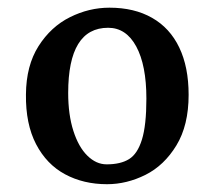

<svg xmlns="http://www.w3.org/2000/svg" viewBox="-20 -805 553 495"><path d="M262.2 -785.2Q326.2 -785.2 372.1 -759Q418 -732.9 442.1 -682.6Q466.3 -632.3 466.3 -560.5Q466.3 -481.9 434.8 -430.2Q403.3 -378.4 355 -354.2Q306.6 -330.1 255.9 -330.1Q195.3 -330.1 147.7 -355.7Q100.1 -381.3 73 -433.3Q45.9 -485.4 46.9 -561.5Q47.4 -635.7 79.3 -686Q111.3 -736.3 160.4 -760.7Q209.5 -785.2 262.2 -785.2ZM258.8 -733.4Q155.8 -733.4 155.8 -565.4Q155.8 -509.3 169.2 -467.5Q182.6 -425.8 205.3 -403.6Q228 -381.3 254.9 -381.3Q291 -381.3 312.7 -394.8Q334.5 -408.2 345.9 -445.1Q357.4 -481.9 357.4 -550.8Q357.4 -636.7 331.3 -685.1Q305.2 -733.4 258.8 -733.4Z"/></svg>

Font: Merriweather
Style: Regular
Weight: 400
Designer: Eben Sorkin
Foundry: Eben Sorkin
Version: Version 1.584; ttfautohint (v1.6)